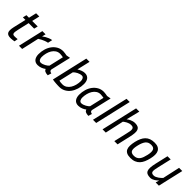

<svg xmlns="http://www.w3.org/2000/svg" viewBox="334 -2133 3562 3562"><g transform="rotate(45 2115.5 -351.5)"><path d="M275 -424 223 -195Q206 -124 212.5 -94.5Q219 -65 260 -65Q271 -65 284.5 -65.5Q298 -66 311 -67Q326 -68 341 -70L329 0Q312 3 294 6Q279 8 262 9.5Q245 11 232 11Q194 11 169.5 1Q145 -9 133 -31Q121 -53 121.5 -88Q122 -123 133 -173L191 -424H124L142 -499H209L244 -651H328L293 -499H438L420 -424Z M560 -499H644L626 -426Q651 -446 681 -463Q706 -477 739 -491Q772 -505 807 -510L787 -421Q752 -414 719 -401Q686 -388 661 -375Q631 -359 606 -342L529 0H445Z M1181 -113Q1180 -87 1194.5 -76.5Q1209 -66 1232 -62L1210 10Q1160 8 1134 -5.5Q1108 -19 1100 -47Q1088 -37 1071 -27Q1054 -17 1033.5 -8.5Q1013 0 990 5Q967 10 942 10Q907 10 882 -2.5Q857 -15 841.5 -36.5Q826 -58 818.5 -86.5Q811 -115 811 -147Q811 -219 830.5 -284.5Q850 -350 887.5 -400Q925 -450 978 -480Q1031 -510 1099 -510Q1123 -510 1150.5 -505Q1178 -500 1195 -497L1274 -511ZM950 -63Q973 -63 997 -71Q1021 -79 1042.5 -91Q1064 -103 1081 -116Q1098 -129 1106 -139L1172 -425Q1158 -427 1135 -431Q1112 -435 1090 -435Q1041 -435 1003.5 -410Q966 -385 941 -344.5Q916 -304 903 -252.5Q890 -201 890 -149Q890 -134 893.5 -118.5Q897 -103 904.5 -90.5Q912 -78 923.5 -70.5Q935 -63 950 -63Z M1522 -456Q1557 -479 1596 -493.5Q1635 -508 1670 -508Q1705 -508 1730 -496Q1755 -484 1770.5 -463Q1786 -442 1793.5 -413.5Q1801 -385 1801 -353Q1801 -281 1781 -215Q1761 -149 1724 -98.5Q1687 -48 1633 -18Q1579 12 1512 12Q1494 12 1471.5 11Q1449 10 1425 8.5Q1401 7 1377 4Q1353 1 1333 -3L1497 -715H1582ZM1662 -435Q1640 -435 1616.5 -428Q1593 -421 1571 -410Q1549 -399 1530.5 -385Q1512 -371 1500 -358L1434 -73Q1451 -68 1473.5 -65.5Q1496 -63 1521 -63Q1570 -63 1607.5 -88Q1645 -113 1670 -153.5Q1695 -194 1708 -245Q1721 -296 1721 -349Q1721 -364 1717.5 -379.5Q1714 -395 1707 -407.5Q1700 -420 1688.5 -427.5Q1677 -435 1662 -435Z M2246 -113Q2245 -87 2259.5 -76.5Q2274 -66 2297 -62L2275 10Q2225 8 2199 -5.5Q2173 -19 2165 -47Q2153 -37 2136 -27Q2119 -17 2098.5 -8.5Q2078 0 2055 5Q2032 10 2007 10Q1972 10 1947 -2.5Q1922 -15 1906.5 -36.5Q1891 -58 1883.5 -86.5Q1876 -115 1876 -147Q1876 -219 1895.5 -284.5Q1915 -350 1952.5 -400Q1990 -450 2043 -480Q2096 -510 2164 -510Q2188 -510 2215.5 -505Q2243 -500 2260 -497L2339 -511ZM2015 -63Q2038 -63 2062 -71Q2086 -79 2107.5 -91Q2129 -103 2146 -116Q2163 -129 2171 -139L2237 -425Q2223 -427 2200 -431Q2177 -435 2155 -435Q2106 -435 2068.5 -410Q2031 -385 2006 -344.5Q1981 -304 1968 -252.5Q1955 -201 1955 -149Q1955 -134 1958.5 -118.5Q1962 -103 1969.5 -90.5Q1977 -78 1988.5 -70.5Q2000 -63 2015 -63Z M2552 -715H2636L2471 0H2387Z M2638 0 2803 -715H2888L2822 -447Q2832 -455 2848 -466Q2864 -477 2885 -486.5Q2906 -496 2931 -503Q2956 -510 2985 -510Q3035 -510 3063 -494.5Q3091 -479 3102.5 -448Q3114 -417 3110 -370.5Q3106 -324 3092 -261L3032 0H2947L3007 -260Q3017 -302 3022.5 -334.5Q3028 -367 3024 -389Q3020 -411 3005 -422Q2990 -433 2959 -433Q2933 -433 2910 -426Q2887 -419 2867.5 -409Q2848 -399 2832 -387.5Q2816 -376 2804 -367L2723 0Z M3498 -510Q3556 -510 3591.5 -491.5Q3627 -473 3644.5 -439Q3662 -405 3662 -357Q3662 -309 3648 -250Q3634 -190 3613 -141.5Q3592 -93 3560.5 -59.5Q3529 -26 3484 -7.5Q3439 11 3378 11Q3316 11 3279 -7.5Q3242 -26 3226 -61Q3210 -96 3211.5 -146Q3213 -196 3227 -259Q3241 -319 3262.5 -365.5Q3284 -412 3316 -444.5Q3348 -477 3393 -493.5Q3438 -510 3498 -510ZM3395 -63Q3434 -63 3462 -77Q3490 -91 3509.5 -116.5Q3529 -142 3541.5 -178Q3554 -214 3564 -257Q3584 -345 3567 -390.5Q3550 -436 3481 -436Q3408 -436 3370.5 -389Q3333 -342 3312 -252Q3301 -206 3298 -171Q3295 -136 3303 -112Q3311 -88 3333 -75.5Q3355 -63 3395 -63Z M4231 -499 4116 0H4032L4052 -72Q4040 -60 4023.5 -45.5Q4007 -31 3987 -18.5Q3967 -6 3944 2.5Q3921 11 3897 11Q3848 11 3818 -3Q3788 -17 3775.5 -47Q3763 -77 3765.5 -124.5Q3768 -172 3783 -239L3843 -499H3927L3867 -240Q3856 -193 3850.5 -159.5Q3845 -126 3848.5 -105Q3852 -84 3867.5 -74Q3883 -64 3913 -64Q3937 -64 3961 -75Q3985 -86 4006.5 -101Q4028 -116 4045 -132Q4062 -148 4072 -158L4147 -499Z"/></g></svg>

Font: Panefresco 500wt
Style: Italic
Weight: 700
Foundry: Campivisivi & Chank Co
Version: Version 1.000